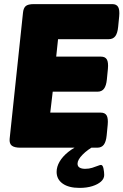

<svg xmlns="http://www.w3.org/2000/svg" viewBox="-20 -720 602 936"><path d="M80 0Q50 0 37.5 -10Q25 -20 27 -43L92 -657Q94 -680 105 -690Q116 -700 146 -700H527Q548 -700 556 -686Q564 -672 561 -640L556 -589Q553 -558 542 -543.5Q531 -529 510 -529H263L254 -444H472Q493 -444 501 -430Q509 -416 506 -384L501 -333Q498 -302 487 -287.5Q476 -273 455 -273H237L225 -171H471Q492 -171 500 -157Q508 -143 505 -111L500 -60Q497 -29 486 -14.5Q475 0 454 0ZM368 196Q315 196 285.5 175Q256 154 256 118Q256 93 270.5 68Q285 43 313 20.5Q341 -2 379 -17L443 -10Q407 9 382.5 34Q358 59 358 78Q358 91 368 97Q378 103 395 103Q414 103 429.5 98Q445 93 456.5 88.5Q468 84 472 84Q481 84 484.5 101.5Q488 119 488 133Q488 151 472.5 165Q457 179 430 187.5Q403 196 368 196Z"/></svg>

Font: Asap Black
Style: Italic
Weight: 900
Italic angle: -6°
Designer: Pablo Cosgaya
Foundry: Omnibus-Type
Version: Version 3.001